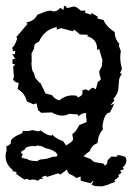

<svg xmlns="http://www.w3.org/2000/svg" viewBox="-22 -619 487 672"><path d="M185.5 -267.6Q206.1 -285.2 232.9 -285.2Q239.3 -285.2 246.1 -284.2L250.5 -277.8Q264.2 -282.7 266.6 -292V-303.2L278.8 -306.6L287.6 -301.3L301.8 -312.5L313.5 -306.6L320.3 -332.5Q329.6 -337.4 331.1 -343.3Q329.1 -351.1 327.6 -354Q326.2 -356.9 325.2 -369.1L334.5 -387.2L336.4 -408.7L324.7 -448.2L317.9 -443.4V-448.2Q317.9 -482.4 283.2 -492.2L286.1 -497.1L257.8 -498.5L236.8 -516.1L234.4 -509.3L191.9 -520.5L176.8 -515.1V-524.4Q132.3 -515.1 114.3 -472.7Q101.1 -469.7 97.7 -458L97.2 -449.2L88.4 -432.1L88.9 -401.4L87.9 -398.4Q89.4 -372.6 93.5 -367.7Q97.7 -362.8 101.6 -346.2L116.2 -329.6L119.6 -328.6L137.2 -292L160.6 -285.6Q168 -272.9 185.5 -267.6ZM179.2 -75.7Q175.8 -92.8 134.3 -101.1Q134.3 -106.4 106.9 -109.9L105 -107.4L94.7 -107.9Q67.9 -107.9 64 -94.7Q51.8 -90.3 51.8 -85.4Q51.8 -82 58.1 -79.1L53.2 -70.3Q53.2 -64.9 71.8 -63Q82.5 -55.2 106 -55.2L110.8 -55.7Q110.8 -58.6 120.6 -61Q144.5 -62 161.6 -70.3L175.3 -70.8ZM209.5 -109.9 222.2 -118.2Q231.9 -124 233.9 -131.8L231 -150.4Q241.2 -152.8 255.4 -181.6L262.7 -184.1L281.2 -191.9L278.8 -223.6Q264.6 -223.6 252.4 -211.9L251 -218.3L220.2 -220.7Q208 -214.4 195.3 -214.4Q188.5 -214.4 181.6 -216.3Q167 -220.2 159.7 -225.6L122.6 -224.1L111.3 -233.4L106.4 -255.4Q105 -256.8 103 -256.8Q99.6 -256.8 96.2 -253.4L71.8 -264.2Q65.9 -292 39.6 -307.6L43.5 -328.6L39.6 -329.6Q26.4 -333 23.4 -341.8L26.9 -349.1L23.9 -385.7L31.7 -393.1L22 -395.5L21.5 -411.6L31.2 -413.1L20 -430.7L24.4 -429.2Q25.4 -428.7 26.4 -428.7Q29.8 -428.7 30.8 -433.1V-442.4L25.9 -439Q22.5 -439.9 21 -452.6Q28.8 -456.1 38.6 -484.9L34.7 -488.8L74.2 -535.2L69.8 -541Q96.2 -543.5 108.9 -567.4L140.1 -579.6L155.8 -582Q161.6 -579.1 167 -579.1Q178.7 -579.1 189 -591.8L200.2 -584L202.1 -599.1L209 -596.2Q210 -591.3 214.8 -591.3Q217.3 -591.3 220.7 -592.3Q231 -595.7 238.3 -596.2Q248.5 -593.8 259.8 -582L277.8 -581.5L274.9 -574.7L297.4 -567.4L297.9 -573.7L320.3 -560.5L319.3 -554.2L340.3 -548.8Q350.6 -524.9 379.4 -506.8Q379.4 -483.4 396 -464.8L393.6 -459.5L400.9 -440.4Q398.9 -429.7 398.9 -418Q398.9 -398.9 404.8 -377.9L397.9 -361.8L404.8 -361.3Q397.9 -351.6 395 -341.8L391.6 -302.7Q387.7 -286.6 374.5 -272.9L378.9 -268.1L364.3 -250.5L377.9 -256.3L363.3 -225.6Q341.8 -223.6 336.9 -177.2Q336.9 -171.9 337.9 -165.5Q327.1 -154.3 322.3 -137.2L319.3 -118.2Q298.3 -110.4 292.5 -90.3Q280.3 -82.5 270.5 -71.8L296.4 -62Q302.2 -54.2 311 -51.3L340.3 -46.4L344.7 -39.6Q354 -42 354.5 -58.1L368.2 -71.3L379.9 -70.3L391.6 -72.3L385.7 -77.1L403.3 -74.2L417 -69.8Q420.4 -61.5 420.4 -57.1Q420.4 -43.9 407.2 -32.7L412.6 -27.3L397.5 -21.5L403.3 -16.1Q397.9 -7.8 392.1 -7.8L394.5 -1.5Q386.7 6.8 378.4 12.2L381.3 17.6Q368.2 21.5 356.4 27.3L335.9 33.2Q313.5 33.2 304.7 30.3L298.3 27.3L305.7 14.2H303.7L293.9 22.5L260.7 13.2L259.8 -1.5L246.1 4.4L233.4 -4.4L219.7 -10.7L213.9 -19.5L212.4 -25.9L189.9 -8.3Q184.1 -9.8 182.1 -12.7L141.6 0.5L139.6 -4.4L123 1L129.9 6.3L118.2 7.3L110.4 14.2Q102.1 9.3 93.8 9.3Q86.4 9.3 81.5 11.7Q76.7 7.3 70.8 7.3Q67.4 7.3 63.5 9.8L34.2 -10.7L36.1 -14.6Q36.1 -18.6 22 -19.5L22.5 -24.4Q-2.4 -43.9 -2.4 -71.3Q-2.4 -84 1 -91.3L0.5 -107.9Q8.3 -107.9 16.6 -118.7L15.6 -122.6Q15.6 -137.2 55.7 -152.8L58.1 -161.1L71.3 -160.2Q82.5 -160.2 90.8 -163.6L113.3 -159.2L120.1 -162.6Q141.6 -144.5 159.2 -144.5L161.1 -147.9Q175.3 -132.3 198.2 -125.5Z"/></svg>

Font: Truetypewriter PolyglOTT
Style: Regular
Weight: 400
Designer: Sergey Beatoff a.k.a. Sam_T
Version: Version 3.76